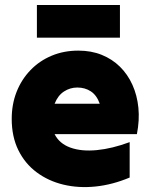

<svg xmlns="http://www.w3.org/2000/svg" viewBox="-20 -736 607 770"><path d="M500 -24Q500 -24 500 -24Q500 -24 500 -24Q431 5 363 12Q295 19 234.5 4.5Q174 -10 127 -45Q80 -80 53.5 -134Q27 -188 27 -259Q27 -318 46.5 -367.5Q66 -417 102 -454.5Q138 -492 187 -512.5Q236 -533 294 -533Q346 -533 388 -516Q430 -499 461 -468.5Q492 -438 511 -396Q530 -354 535 -304Q540 -254 529 -198Q447 -198 364 -198Q281 -198 199 -198Q218 -160 262.5 -144Q307 -128 368.5 -134Q430 -140 500 -166Q500 -131 500 -95Q500 -59 500 -24ZM290 -385Q290 -385 290 -385Q290 -385 290 -385Q261 -385 236.5 -369Q212 -353 199 -320Q244 -320 289.5 -320Q335 -320 380 -320Q368 -354 344.5 -369.5Q321 -385 290 -385ZM128 -585Q128 -617 128 -650.5Q128 -684 128 -716Q211 -716 295 -716Q379 -716 461 -716Q461 -684 461 -650.5Q461 -617 461 -585Q379 -585 295 -585Q211 -585 128 -585Z"/></svg>

Font: Tilt Warp
Style: Regular
Weight: 400
Designer: Andy Clymer
Foundry: Andy Clymer
Version: Version 1.000